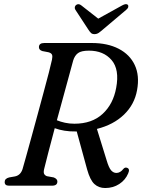

<svg xmlns="http://www.w3.org/2000/svg" viewBox="-20 -911 697 942"><path d="M609 -60.5Q595.5 -28 565.2 -8.2Q535 11.5 496 11.5Q464.5 11.5 443.2 -8Q422 -27.5 407.5 -79.5L356.5 -266Q355 -266 353 -266Q322 -265.5 296.2 -269.8Q270.5 -274 248.5 -282Q231 -216.5 216.8 -161.8Q202.5 -107 196.5 -81.5Q192.5 -64.5 197 -57Q201.5 -49.5 210.5 -46.5L243.5 -40.5Q261.5 -33.5 261.5 -20.5Q261.5 0 235.5 0H24Q2.5 0 3 -18.5Q3 -35 25 -40.5L53.5 -45.5Q80.5 -51 90.5 -81Q96.5 -101.5 108 -143Q119.5 -184.5 134.2 -238Q149 -291.5 164.5 -349Q180 -406.5 194.5 -460Q209 -513.5 219.8 -555.2Q230.5 -597 235 -618Q238.5 -634.5 235.2 -642.5Q232 -650.5 218.5 -654.5L187.5 -660.5Q171 -666 171 -679.5Q171 -700 197 -700H430.5Q507.5 -700 562.2 -671.8Q617 -643.5 641.2 -591.8Q665.5 -540 652.5 -469Q640 -398.5 588.5 -348.8Q537 -299 455.5 -278.5L503.5 -123.5Q514 -88 525.2 -75.2Q536.5 -62.5 551 -62.5Q570 -62.5 585 -82Q593.5 -92 604 -87.5Q618.5 -82 609 -60.5ZM339 -614Q333 -591 320.2 -544.8Q307.5 -498.5 291.5 -439.8Q275.5 -381 259 -321Q277 -313.5 298.8 -308.8Q320.5 -304 345 -304Q431 -304 483.2 -352Q535.5 -400 550 -480Q567 -570 527.5 -616.2Q488 -662.5 416.5 -662.5Q379 -662.5 362.8 -650.5Q346.5 -638.5 339 -614ZM483.5 -765Q472 -755 463.2 -749.2Q454.5 -743.5 443.5 -743.5Q432.5 -743.5 426.5 -749.2Q420.5 -755 414 -765L349.5 -863.5Q345.5 -870.5 347.2 -877Q349 -883.5 354 -887Q366 -895 379 -884.5L462 -819.5L579.5 -884.5Q599.5 -895.5 607.5 -887Q610.5 -883.5 609.2 -876.8Q608 -870 599.5 -863Z"/></svg>

Font: Fraunces 72pt S050
Style: Italic
Weight: 400
Italic angle: -16°
Version: Version 1.000; ttfautohint (v1.8.3)